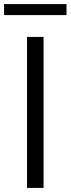

<svg xmlns="http://www.w3.org/2000/svg" viewBox="-48 -921 346 941"><path d="M84.5 0V-740H165.5V0ZM-28 -847V-901H278V-847Z"/></svg>

Font: Encode Sans Condensed Thin
Style: Regular
Weight: 400
Version: Version 3.002